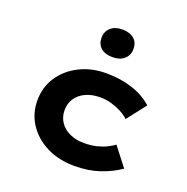

<svg xmlns="http://www.w3.org/2000/svg" viewBox="-142 -937 1053 1080"><g transform="rotate(20 385.0 -397.0)"><path d="M417.1 10Q323.5 10 251.1 -26Q178.7 -62 137.2 -124.6Q95.7 -187.1 95.7 -265.9Q95.7 -345.6 136.9 -407.7Q178.1 -469.7 249.1 -505.7Q320 -541.7 409.6 -541.7Q494.8 -541.7 566.9 -518Q638.9 -494.2 686.4 -450.2L598 -336.8Q577.8 -355.5 549.4 -370.3Q520.9 -385.1 489.2 -394Q457.5 -402.8 423.4 -402.8Q373.4 -402.8 336.2 -385.3Q298.9 -367.9 278.6 -337.4Q258.3 -307 258.3 -266.4Q258.3 -226.5 278.9 -195.5Q299.6 -164.4 337.1 -147Q374.6 -129.5 422.7 -129.5Q463.8 -129.5 496.2 -137.1Q528.6 -144.8 554.2 -157.1Q579.7 -169.4 599 -183.7L685.8 -71.7Q634.9 -36 567.7 -13Q500.5 10 417.1 10ZM409.6 -638.4Q364.6 -638.4 339.4 -660Q314.2 -681.6 314.2 -721.2Q314.2 -757.6 339.9 -780.8Q365.6 -804 409.6 -804Q454.7 -804 479.9 -782.1Q505 -760.2 505 -721.2Q505 -684.7 479.4 -661.6Q453.7 -638.4 409.6 -638.4Z"/></g></svg>

Font: Lexend Mega
Style: Regular
Weight: 400
Designer: Bonnie Shaver-Troup, Thomas Jockin
Foundry: Lexend
Version: Version 1.007